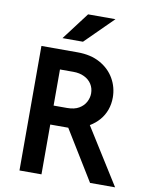

<svg xmlns="http://www.w3.org/2000/svg" viewBox="-90 -884 734 949"><g transform="rotate(10 277.0 -409.5)"><path d="M74.3 0V-625H256.2Q322.2 -625 369.1 -599Q416 -572.9 441 -529.5Q466 -486.1 466 -434.7Q466 -402.1 455.6 -372.9Q445.1 -343.8 425.3 -320.8Q405.6 -297.9 377.8 -281.2L554.2 0H428.5L275 -250H184.7V0ZM184.7 -345.1H252.1Q288.9 -345.1 311.8 -358.7Q334.7 -372.2 345.8 -393.4Q356.9 -414.6 356.9 -436.1Q356.9 -462.5 343.8 -483Q330.6 -503.5 306.9 -514.9Q283.3 -526.4 252.1 -526.4H184.7ZM170.1 -681.2 274.3 -818.8H411.8L272.9 -681.2Z"/></g></svg>

Font: Afacad Flux SemiBold
Style: Regular
Weight: 600
Designer: Kristian Moeller
Foundry: Dicotype
Version: Version 1.100